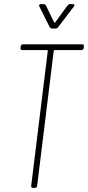

<svg xmlns="http://www.w3.org/2000/svg" viewBox="-20 -916 429 936"><path d="M263 -783 340 -884C345 -890 343 -896 335 -896H321C317 -896 312 -893 309 -889L249 -807C248 -805 244 -805 244 -807L204 -889C202 -893 198 -896 193 -896H179C171 -896 169 -891 172 -884L222 -784C225 -780 228 -777 233 -777H251C255 -777 260 -779 263 -783ZM381 -700H92C86 -700 82 -696 81 -690L80 -682C79 -676 83 -672 88 -672H210C212 -672 213 -670 213 -668L132 -10C131 -4 135 0 141 0H150C156 0 161 -4 161 -10L242 -668C242 -670 245 -672 246 -672H377C383 -672 388 -676 388 -682L389 -690C390 -696 387 -700 381 -700Z"/></svg>

Font: Barlow Condensed Thin
Style: Italic
Weight: 250
Width: 3
Italic angle: -7°
Designer: Jeremy Tribby
Foundry: Tribby Type
Version: Version 1.422;hotconv 1.0.109;makeotfexe 2.5.65596